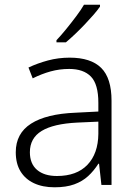

<svg xmlns="http://www.w3.org/2000/svg" viewBox="-20 -786 576 816"><path d="M276 -541Q366 -541 410 -497.5Q454 -454 454 -358V0H411L401 -90H398Q379 -60 354.5 -37.5Q330 -15 295.5 -2.5Q261 10 212 10Q161 10 124 -7.5Q87 -25 67 -58Q47 -91 47 -139Q47 -219 112 -260.5Q177 -302 301 -307L398 -312V-349Q398 -428 366.5 -460.5Q335 -493 274 -493Q233 -493 195 -482.5Q157 -472 119 -453L101 -499Q139 -517 183.5 -529Q228 -541 276 -541ZM308 -265Q207 -260 157 -229.5Q107 -199 107 -139Q107 -90 137.5 -64Q168 -38 222 -38Q306 -38 351.5 -85.5Q397 -133 398 -217V-269ZM405 -758Q394 -742 377 -722.5Q360 -703 340 -682Q320 -661 299.5 -641.5Q279 -622 260 -606H220V-615Q239 -635 261 -662Q283 -689 304 -717Q325 -745 337 -766H405Z"/></svg>

Font: Noto Sans Devanagari Light
Style: Regular
Weight: 300
Version: Version 2.003